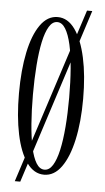

<svg xmlns="http://www.w3.org/2000/svg" viewBox="-56 -788 477 876"><g transform="rotate(5 182.5 -350.0)"><path d="M46 52 306.5 -752H330.5L71 52ZM176 11Q129.5 11 96.8 -35Q64 -81 47 -162Q30 -243 30 -349Q30 -456 47 -537.2Q64 -618.5 96.8 -664.8Q129.5 -711 176 -711Q222.5 -711 255.5 -664.8Q288.5 -618.5 306.2 -537.2Q324 -456 324 -349Q324 -243 306.2 -162Q288.5 -81 255.5 -35Q222.5 11 176 11ZM176 -12Q198 -12 213.8 -37.2Q229.5 -62.5 239.8 -108Q250 -153.5 255 -215.2Q260 -277 260 -349Q260 -421 255 -483Q250 -545 239.8 -590.8Q229.5 -636.5 213.8 -662.2Q198 -688 176 -688Q154 -688 138.5 -662.2Q123 -636.5 113.2 -590.8Q103.5 -545 98.8 -483Q94 -421 94 -349Q94 -277 98.8 -215.2Q103.5 -153.5 113.2 -108Q123 -62.5 138.5 -37.2Q154 -12 176 -12Z"/></g></svg>

Font: Imbue 48pt Light
Style: Regular
Weight: 300
Designer: Tyler Finck
Foundry: Etcetera Type Company
Version: Version 1.102